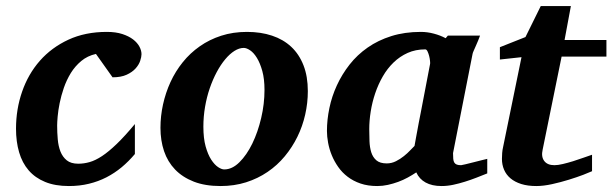

<svg xmlns="http://www.w3.org/2000/svg" viewBox="-20 -606 2035 638"><path d="M450.2 -425.8Q450.2 -417 445.8 -403.8Q441.4 -390.6 430.4 -378.4Q419.4 -366.2 400.9 -357.7Q382.3 -349.1 354 -349.1L298.8 -426.8Q270.5 -420.4 250 -403.3Q229.5 -386.2 215.3 -363.3Q201.2 -340.3 192.1 -314Q183.1 -287.6 178.2 -263.2Q173.3 -238.8 171.6 -219Q169.9 -199.2 169.9 -189Q169.9 -166 171.9 -143.3Q173.8 -120.6 180.9 -102.5Q188 -84.5 201.9 -73.2Q215.8 -62 240.2 -62Q258.8 -62 277.8 -67.4Q296.9 -72.8 319.1 -87.4Q341.3 -102.1 367.9 -127.7Q394.5 -153.3 428.2 -193.8V-94.2Q407.7 -69.8 384.3 -50.3Q360.8 -30.8 333.7 -16.8Q306.6 -2.9 275.6 4.6Q244.6 12.2 209 12.2Q163.1 12.2 129.9 -1.5Q96.7 -15.1 75.2 -40Q53.7 -64.9 43.5 -100.1Q33.2 -135.3 33.2 -178.2Q33.2 -243.2 53.5 -301.5Q73.7 -359.9 112.5 -404.1Q151.4 -448.2 207.3 -474.1Q263.2 -500 335 -500Q364.7 -500 386.5 -492.9Q408.2 -485.8 422.4 -474.9Q436.5 -463.9 443.4 -450.9Q450.2 -438 450.2 -425.8Z M858.9 -307.1Q858.9 -343.8 851.6 -370.1Q844.2 -396.5 833.7 -413.6Q823.2 -430.7 811.3 -438.7Q799.3 -446.8 790 -446.8Q774.9 -446.8 759 -436.8Q743.2 -426.8 728.3 -408.9Q713.4 -391.1 700.2 -366.5Q687 -341.8 677 -312.7Q667 -283.7 661.4 -251.2Q655.8 -218.8 655.8 -185.1Q655.8 -146.5 663.3 -119.4Q670.9 -92.3 681.9 -75.4Q692.9 -58.6 704.6 -50.8Q716.3 -43 725.1 -43Q751.5 -43 775.6 -66.9Q799.8 -90.8 818.4 -128.9Q836.9 -167 847.9 -213.9Q858.9 -260.7 858.9 -307.1ZM1002.9 -303.2Q1002.9 -263.7 994.1 -225.1Q985.4 -186.5 968.3 -151.6Q951.2 -116.7 926.3 -86.7Q901.4 -56.6 869.1 -34.7Q836.9 -12.7 797.6 -0.2Q758.3 12.2 712.9 12.2Q661.6 12.2 624 -2.4Q586.4 -17.1 561.8 -42.7Q537.1 -68.4 525.1 -103.8Q513.2 -139.2 513.2 -181.2Q513.2 -220.2 521.7 -259Q530.3 -297.9 546.6 -333.5Q563 -369.1 587.4 -399.4Q611.8 -429.7 643.8 -452.1Q675.8 -474.6 715.1 -487.3Q754.4 -500 800.8 -500Q846.7 -500 884 -487.5Q921.4 -475.1 947.8 -450.4Q974.1 -425.8 988.5 -388.9Q1002.9 -352.1 1002.9 -303.2Z M1409.2 -394Q1409.7 -396 1408.9 -403.8Q1408.2 -411.6 1406 -420.2Q1403.8 -428.7 1400.6 -435.3Q1397.5 -441.9 1393.1 -441.9Q1360.8 -441.9 1334.7 -430.2Q1308.6 -418.5 1287.8 -398.4Q1267.1 -378.4 1252 -352.1Q1236.8 -325.7 1226.8 -296.1Q1216.8 -266.6 1211.9 -235.8Q1207 -205.1 1207 -176.8Q1207 -156.7 1207.8 -136.7Q1208.5 -116.7 1213.6 -100.1Q1218.8 -83.5 1230.7 -73.2Q1242.7 -63 1265.1 -63Q1281.2 -63 1295.7 -70.3Q1310.1 -77.6 1322 -87.2Q1334 -96.7 1343 -106.4Q1352.1 -116.2 1357.4 -121.1Q1360.8 -141.1 1363 -152.1Q1365.2 -163.1 1366.9 -173.1Q1368.7 -183.1 1371.1 -195.8Q1373.5 -208.5 1378.2 -232.2Q1382.8 -255.9 1390.1 -294.2Q1397.5 -332.5 1409.2 -394ZM1599.1 -29.8Q1582 -22.9 1563.2 -15.6Q1544.4 -8.3 1524.9 -2.2Q1505.4 3.9 1485.8 8.1Q1466.3 12.2 1447.3 12.2Q1415.5 12.2 1394.3 0.5Q1373 -11.2 1363.3 -33.2Q1350.1 -24.4 1335 -16.1Q1319.8 -7.8 1303.2 -1.7Q1286.6 4.4 1269 8.3Q1251.5 12.2 1233.4 12.2Q1202.6 12.2 1178.2 3.9Q1153.8 -4.4 1135.3 -18.6Q1116.7 -32.7 1103.8 -51.3Q1090.8 -69.8 1082.5 -90.1Q1074.2 -110.4 1070.3 -131.3Q1066.4 -152.3 1066.4 -170.9Q1066.4 -208 1074.5 -246.8Q1082.5 -285.6 1099.4 -322.3Q1116.2 -358.9 1141.6 -391.4Q1167 -423.8 1201.7 -448Q1236.3 -472.2 1280.5 -486.1Q1324.7 -500 1378.4 -500Q1400.4 -500 1422.1 -494.1Q1443.8 -488.3 1460.9 -479L1468.3 -487.8H1575.2Q1572.8 -480.5 1568.8 -471.2Q1564.9 -461.9 1561 -453.1Q1557.1 -444.3 1554 -437.3Q1550.8 -430.2 1550.3 -426.8L1485.4 -97.2Q1485.4 -85.9 1486.1 -78.1Q1486.8 -70.3 1489.7 -65.7Q1492.7 -61 1498 -59.1Q1503.4 -57.1 1512.2 -57.1Q1514.2 -57.1 1526.6 -60.1Q1539.1 -63 1554 -66.9Q1568.8 -70.8 1582 -74Q1595.2 -77.1 1599.1 -78.1Z M1846.2 -418 1783.2 -108.9Q1777.8 -85.4 1788.3 -71.3Q1798.8 -57.1 1822.3 -57.1Q1834 -57.1 1850.3 -61Q1866.7 -64.9 1884.3 -70.3Q1901.9 -75.7 1918.5 -81.8Q1935.1 -87.9 1947.3 -91.8V-37.1Q1939 -33.2 1918 -25.1Q1897 -17.1 1870.1 -8.8Q1843.3 -0.5 1814.5 5.9Q1785.6 12.2 1762.2 12.2Q1733.4 12.2 1711.9 5.4Q1690.4 -1.5 1676.3 -13.4Q1662.1 -25.4 1655 -42Q1647.9 -58.6 1647.9 -78.1Q1647.9 -87.9 1648.7 -97.7Q1649.4 -107.4 1651.9 -118.2L1712.9 -416L1641.1 -408.2V-449.2L1726.1 -482.9L1776.9 -585.9H1877L1856 -473.1H1995.1V-418Z"/></svg>

Font: Charis SIL Afr
Style: Bold Italic
Weight: 700
Italic angle: -11°
Foundry: SIL International
Version: Version 5.000